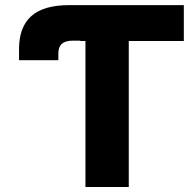

<svg xmlns="http://www.w3.org/2000/svg" viewBox="-20 -748 784 768"><path d="M56.2 -507.3V-552.7Q56.2 -639.6 105.2 -683.6Q154.3 -727.5 256.8 -727.5H301.3V-585.4H271.5Q242.2 -585.4 227.8 -573Q213.4 -560.5 213.4 -535.2V-507.3ZM301.3 -584V-727.5H715.3V-584H495.1V0H321.8V-584Z"/></svg>

Font: Inter 20pt ExtraBold
Style: Regular
Weight: 800
Version: Version 4.001;git-66647c0bb